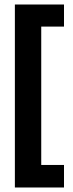

<svg xmlns="http://www.w3.org/2000/svg" viewBox="-20 -714 322 852"><path d="M46 118V-694H264V-596H163V18H264V118Z"/></svg>

Font: Bricolage Grotesque 96pt SemiBold
Style: Regular
Weight: 600
Designer: Mathieu Triay
Foundry: Atelier Triay
Version: Version 1.001; ttfautohint (v1.8.4.7-5d5b);gftools[0.9.33.de